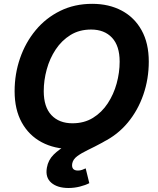

<svg xmlns="http://www.w3.org/2000/svg" viewBox="-20 -757 811 988"><path d="M346.7 9.8Q260.3 9.8 194.6 -25.1Q128.9 -60.1 92 -126.7Q55.2 -193.4 55.2 -287.6Q55.2 -377 83.3 -457.8Q111.3 -538.6 163.6 -601.6Q215.8 -664.6 289.6 -700.9Q363.3 -737.3 454.6 -737.3Q540.5 -737.3 606.2 -702.4Q671.9 -667.5 708.7 -601.1Q745.6 -534.7 745.6 -439.9Q745.6 -350.6 717.5 -269.5Q689.5 -188.5 637.2 -125.7Q585 -63 511.5 -26.6Q438 9.8 346.7 9.8ZM353 -122.6Q413.1 -122.6 458.5 -150.6Q503.9 -178.7 534.4 -225.1Q564.9 -271.5 580.3 -327.6Q595.7 -383.8 595.7 -439.9Q595.7 -521 556.4 -563Q517.1 -605 448.7 -605Q388.2 -605 342.8 -576.9Q297.4 -548.8 266.6 -502.4Q235.8 -456.1 220.5 -399.9Q205.1 -343.8 205.1 -288.1Q205.1 -206.5 244.6 -164.6Q284.2 -122.6 353 -122.6ZM332.5 210.4Q275.4 210.4 243.9 183.3Q212.4 156.2 221.2 106Q228 66.4 256.1 38.6Q284.2 10.7 326.4 -12.2Q368.7 -35.2 417.2 -59.1Q465.8 -83 514.4 -113.8Q563 -144.5 604.2 -187.5Q645.5 -230.5 672.9 -292Q700.2 -353.5 705.1 -439.9H745.6Q740.2 -343.8 717.3 -274.4Q694.3 -205.1 659.9 -157Q625.5 -108.9 585.4 -76.7Q545.4 -44.4 505.9 -22.9Q466.3 -1.5 432.6 14.6Q398.9 30.8 377.2 46.9Q355.5 63 351.6 85Q346.2 120.6 381.3 120.6Q392.1 120.6 402.1 117.2Q412.1 113.8 420.9 109.4L439.5 185.5Q419.9 195.8 391.1 203.1Q362.3 210.4 332.5 210.4Z"/></svg>

Font: Inter
Style: Bold Italic
Weight: 700
Italic angle: -9.39999°
Designer: Rasmus Andersson
Foundry: rsms
Version: Version 4.001;git-9221beed3